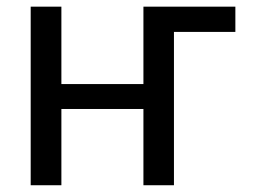

<svg xmlns="http://www.w3.org/2000/svg" viewBox="-20 -548 753 568"><path d="M161.6 -299.3H404.3V-528.3H676.3V-453.6H494.6V0H404.3V-225.6H161.6V0H70.8V-528.3H161.6Z"/></svg>

Font: RobotoInd
Style: Regular
Weight: 400
Designer: Google
Version: Version 2.001101; 2014